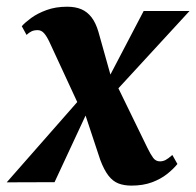

<svg xmlns="http://www.w3.org/2000/svg" viewBox="-56 -556 598 586"><path d="M345 10.5Q322.5 10.5 305.2 3.8Q288 -3 274.8 -20.2Q261.5 -37.5 250 -68L188.5 -253.5L222 -239.5L110.5 0L-35.5 0.5L206.5 -275L193 -216L95.5 -426.5Q87.5 -444 79 -454Q70.5 -464 59 -464Q47.5 -464 40 -460.2Q32.5 -456.5 25 -449.5L10.5 -476Q20 -487 39 -501Q58 -515 85.8 -525.2Q113.5 -535.5 149 -535.5Q174 -535.5 192.2 -527.8Q210.5 -520 223.5 -503Q236.5 -486 244.5 -458.5L291.5 -291L263.5 -295L382.5 -522.5H522.5L275.5 -254L291 -316L394 -104.5Q403.5 -85 411.5 -74.2Q419.5 -63.5 432 -63.5Q441 -63.5 449 -67.5Q457 -71.5 470 -83L485.5 -55.5Q473 -40 453.8 -24.8Q434.5 -9.5 407.5 0.5Q380.5 10.5 345 10.5Z"/></svg>

Font: Merriweather 96pt ExtraBold
Style: Italic
Weight: 800
Italic angle: -7.8°
Version: Version 2.101